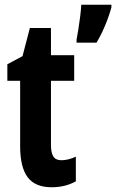

<svg xmlns="http://www.w3.org/2000/svg" viewBox="-20 -780 490 810"><path d="M450 -749Q440 -712 423 -671.5Q406 -631 387 -600H303V-613Q306 -628 310.5 -655.5Q315 -683 318.5 -712.5Q322 -742 323 -760H450ZM239 -104Q267 -104 300 -119V-15Q255 10 198 10Q128 10 96.5 -32.5Q65 -75 65 -163V-439H11V-509L75 -543L106 -662H195V-547H293V-439H195V-168Q195 -136 205 -120Q215 -104 239 -104Z"/></svg>

Font: Noto Sans ExtraCondensed
Style: Bold
Weight: 700
Width: 2
Designer: Monotype Design Team
Foundry: Monotype Imaging Inc.
Version: Version 2.013; ttfautohint (v1.8.4.7-5d5b)